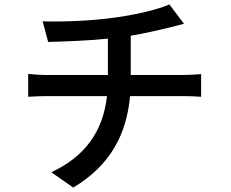

<svg xmlns="http://www.w3.org/2000/svg" viewBox="-20 -800 1040 865"><path d="M569 -462V-639C633 -650 694 -664 744 -676C759 -680 781 -686 809 -693L743 -780C694 -758 594 -734 499 -721C389 -705 248 -701 172 -704L197 -611C269 -613 370 -616 466 -626V-462H197C166 -462 132 -464 107 -467V-364C132 -366 167 -367 198 -367H462C444 -207 362 -94 211 -24L310 45C477 -55 550 -194 566 -367H804C830 -367 862 -366 886 -364V-466C864 -464 823 -462 802 -462Z"/></svg>

Font: Noto Sans T Chinese Medium
Style: Regular
Weight: 500
Designer: Ryoko NISHIZUKA (kana & ideographs); Paul D. Hunt (Latin, Greek & Cyrillic); Wenlong ZHANG (bopomofo); Sandoll Communica
Foundry: Adobe Systems Incorporated
Version: Version 1.000;PS 1;hotconv 1.0.78;makeotf.lib2.5.61930